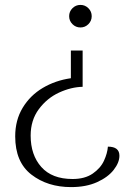

<svg xmlns="http://www.w3.org/2000/svg" viewBox="-20 -547 517 783"><path d="M354 -481Q354 -462 340.5 -448.5Q327 -435 308 -435Q289 -435 275.5 -448.5Q262 -462 262 -481Q262 -500 275.5 -513.5Q289 -527 308 -527Q327 -527 340.5 -513.5Q354 -500 354 -481ZM317 -193Q270 -192 221 -169.5Q172 -147 138.5 -102Q105 -57 105 6Q105 85 148.5 134Q192 183 276 183Q326 183 358 161Q390 139 404 108.5Q418 78 420 51Q467 51 467 88Q467 116 443.5 146Q420 176 375.5 196Q331 216 270 216Q174 216 108 165Q42 114 42 9Q42 -57 72.5 -107.5Q103 -158 154.5 -188.5Q206 -219 269 -228V-341H317Z"/></svg>

Font: Arima Madurai Light
Style: Regular
Weight: 300
Designer: Joana Correia and Natanael Gama
Foundry: NDISCOVER
Version: Version 1.020